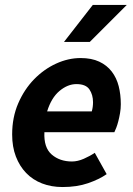

<svg xmlns="http://www.w3.org/2000/svg" viewBox="-20 -742 536 774"><path d="M29 -200Q29 -269 53.5 -325.5Q78 -382 117.5 -422.5Q157 -463 206 -485.5Q255 -508 305 -508Q349 -508 380 -493.5Q411 -479 430.5 -453.5Q450 -428 458.5 -394.5Q467 -361 467 -322Q467 -304 464 -286.5Q461 -269 457 -253.5Q453 -238 448.5 -226.5Q444 -215 441 -209H159Q156 -147 188.5 -119Q221 -91 270 -91Q293 -91 318 -102Q343 -113 362 -126L410 -40Q380 -19 335 -3.5Q290 12 232 12Q187 12 149.5 -2.5Q112 -17 85.5 -44.5Q59 -72 44 -111Q29 -150 29 -200ZM350 -293Q355 -310 355 -330Q355 -360 340.5 -381.5Q326 -403 288 -403Q253 -403 220 -375.5Q187 -348 170 -293ZM354 -722H491L342 -573H238Z"/></svg>

Font: mr_Source Sans Pro
Style: Bold Italic
Weight: 700
Italic angle: -11°
Designer: Paul D. Hunt
Foundry: Adobe Systems Incorporated
Version: Version 1.036;July 10, 2024;FontCreator 11.5.0.2430 64-bit